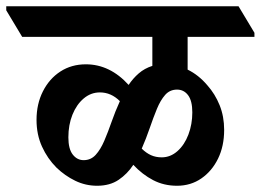

<svg xmlns="http://www.w3.org/2000/svg" viewBox="-78 -645 835 615"><path d="M233 -50Q196 -50 163 -66Q130 -82 103 -108Q74 -137 56.5 -175.5Q39 -214 39 -261Q39 -312 59.5 -352.5Q80 -393 115.5 -416Q151 -439 197 -439Q274 -439 334 -373Q348 -394 366.5 -410Q385 -426 410 -434V-527H-7L-58 -612V-625H686L737 -540V-527H523V-422Q558 -405 586 -372Q611 -344 625.5 -308Q640 -272 640 -229Q640 -177 620.5 -137Q601 -97 567 -73.5Q533 -50 489 -50Q447 -50 412.5 -68Q378 -86 349 -117Q330 -88 302 -69Q274 -50 233 -50ZM489 -358Q466 -358 451 -341Q436 -324 424.5 -296Q413 -268 401.5 -234.5Q390 -201 376 -169Q390 -155 405.5 -148Q421 -141 440 -141Q468 -141 490.5 -161Q513 -181 525.5 -214Q538 -247 538 -285Q538 -322 524.5 -340Q511 -358 489 -358ZM141 -205Q141 -168 155 -150Q169 -132 190 -132Q213 -132 228.5 -149Q244 -166 256 -194Q268 -222 279.5 -255Q291 -288 306 -321Q278 -349 242 -349Q213 -349 190 -329.5Q167 -310 154 -277.5Q141 -245 141 -205Z"/></svg>

Font: Noto Serif Devanagari SemiCondensed
Style: Bold
Weight: 700
Width: 4
Designer: Universal Thirst, Indian Type Foundry and the Monotype Design Team
Foundry: Monotype Imaging Inc.
Version: Version 2.004; ttfautohint (v1.8.4.7-5d5b)